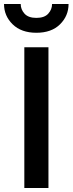

<svg xmlns="http://www.w3.org/2000/svg" viewBox="-43 -935 361 955"><path d="M78 -700H198V0H78ZM-23 -915H60Q60 -888 79 -867Q98 -846 138 -846Q178 -846 197 -867Q216 -888 216 -915H298Q298 -856 255.5 -814Q213 -772 138 -772Q63 -772 20 -814Q-23 -856 -23 -915Z"/></svg>

Font: Renner* Medium
Style: Medium
Weight: 500
Version: Version 003.000 ; ttfautohint (v0.97) -l 8 -r 50 -G 200 -x 1